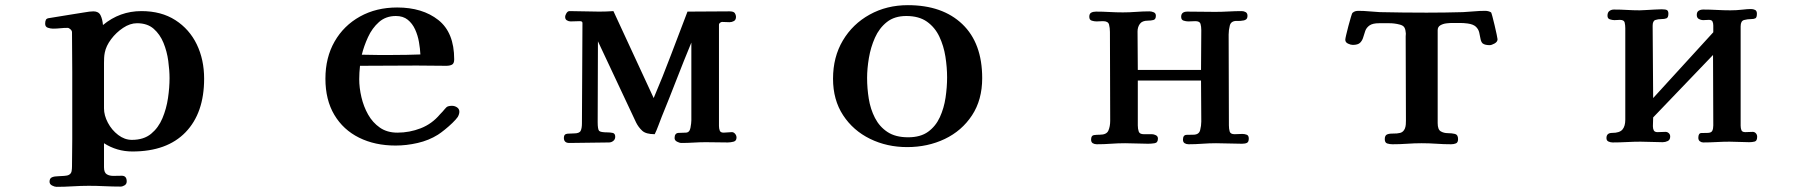

<svg xmlns="http://www.w3.org/2000/svg" viewBox="-20 -552 7040 744"><path d="M637 -249Q637 -279 632 -316Q627 -353 613.5 -386Q600 -419 575.5 -440.5Q551 -462 511 -462Q484 -462 457 -444Q430 -426 410.5 -400Q391 -374 386 -348Q384 -338 383.5 -328Q383 -318 383 -308V-132Q383 -105 398 -76.5Q413 -48 438 -29Q463 -10 491 -10Q537 -10 565.5 -33.5Q594 -57 609.5 -94Q625 -131 631 -172Q637 -213 637 -249ZM771 -247Q771 -114 699 -39.5Q627 35 493 35Q433 35 383 3V96Q383 117 394 123.5Q405 130 421 129.5Q437 129 452 129Q471 129 471 151Q471 161 463 166Q455 171 447 171Q417 171 385.5 169.5Q354 168 324 168Q294 168 261.5 170Q229 172 199 172Q192 172 182 167Q172 162 172 152Q172 139 181.5 135Q191 131 204 131Q218 130 229.5 129.5Q241 129 248 125Q256 120 257.5 111Q259 102 259 93Q259 67 259.5 40Q260 13 260 -13V-274Q260 -315 259.5 -351Q259 -387 259 -427Q259 -433 253 -438.5Q247 -444 242 -444Q227 -444 213.5 -442.5Q200 -441 185 -441Q176 -441 165.5 -444.5Q155 -448 155 -460Q155 -470 158 -475.5Q161 -481 171 -482Q186 -484 211 -488.5Q236 -493 257 -496Q279 -499 304 -503.5Q329 -508 342 -508Q362 -508 369.5 -493Q377 -478 379 -455Q444 -509 528 -509Q605 -509 659.5 -474Q714 -439 742.5 -380Q771 -321 771 -247Z M1609 -341Q1608 -363 1603.5 -389Q1599 -415 1588.5 -438Q1578 -461 1560 -475.5Q1542 -490 1514 -490Q1475 -490 1448.5 -466.5Q1422 -443 1406 -408Q1390 -373 1382 -340Q1412 -339 1442 -339Q1472 -339 1502 -339Q1529 -339 1555.5 -339.5Q1582 -340 1609 -341ZM1760 -119Q1760 -110 1754 -99Q1747 -89 1733 -75.5Q1719 -62 1703.5 -49.5Q1688 -37 1677 -30Q1642 -8 1598.5 2Q1555 12 1513 12Q1433 12 1371.5 -18.5Q1310 -49 1275.5 -107Q1241 -165 1241 -247Q1241 -329 1276.5 -391Q1312 -453 1375 -488Q1438 -523 1519 -523Q1617 -523 1678.5 -474.5Q1740 -426 1740 -322Q1740 -306 1731.5 -301.5Q1723 -297 1709 -297Q1681 -297 1652.5 -297.5Q1624 -298 1595 -298Q1540 -298 1485 -297.5Q1430 -297 1375 -297Q1372 -270 1372 -245Q1372 -212 1380.5 -175.5Q1389 -139 1406.5 -108Q1424 -77 1452 -57.5Q1480 -38 1520 -38Q1567 -38 1610.5 -55Q1654 -72 1685 -109Q1689 -113 1695 -119.5Q1701 -126 1704 -130Q1710 -138 1716.5 -140Q1723 -142 1731 -142Q1742 -142 1751 -136Q1760 -130 1760 -119Z M2834 -19Q2834 -6 2822.5 -3Q2811 0 2800 0Q2779 0 2757.5 -0.5Q2736 -1 2715 -1Q2692 -1 2668 0.5Q2644 2 2621 2Q2613 2 2603.5 -3Q2594 -8 2594 -17Q2594 -36 2609 -37Q2624 -38 2637 -38Q2652 -38 2655.5 -56.5Q2659 -75 2659 -86V-387Q2630 -317 2601.5 -243.5Q2573 -170 2544 -99Q2538 -84 2531 -65Q2524 -46 2517 -32Q2483 -32 2468.5 -45.5Q2454 -59 2445 -77L2297 -392Q2297 -314 2296.5 -235.5Q2296 -157 2296 -79Q2296 -51 2301.5 -45Q2307 -39 2335 -39Q2344 -39 2354 -37Q2364 -35 2364 -22Q2364 -12 2356.5 -6Q2349 0 2340 0Q2307 0 2263 1Q2219 2 2186 2Q2165 2 2165 -18Q2165 -33 2179.5 -34Q2194 -35 2204 -35Q2225 -35 2230 -45Q2235 -55 2235 -74Q2235 -171 2236 -268.5Q2237 -366 2237 -463Q2237 -470 2227 -470Q2217 -470 2209 -469.5Q2201 -469 2191 -469Q2184 -469 2177 -473Q2170 -477 2170 -486Q2170 -493 2175 -501Q2180 -509 2187 -509Q2214 -509 2244.5 -508Q2275 -507 2302 -507Q2316 -507 2330 -507.5Q2344 -508 2357 -509L2513 -172Q2548 -254 2580 -339Q2612 -424 2644 -507Q2685 -507 2726 -507.5Q2767 -508 2807 -508Q2823 -508 2827.5 -501Q2832 -494 2832 -487Q2832 -475 2824 -470.5Q2816 -466 2807 -466Q2800 -466 2793 -466.5Q2786 -467 2778 -467Q2775 -467 2770.5 -464Q2766 -461 2766 -456V-64Q2766 -54 2769 -46Q2772 -38 2784 -38Q2789 -38 2800 -39Q2811 -40 2816 -40Q2823 -40 2828.5 -33.5Q2834 -27 2834 -19Z M3650 -252Q3650 -291 3643.5 -332.5Q3637 -374 3620 -410Q3603 -446 3572 -468Q3541 -490 3492 -490Q3446 -490 3416.5 -466.5Q3387 -443 3370.5 -406Q3354 -369 3347 -327.5Q3340 -286 3340 -250Q3340 -210 3346.5 -169.5Q3353 -129 3370.5 -95Q3388 -61 3419 -40.5Q3450 -20 3499 -20Q3547 -20 3576.5 -41.5Q3606 -63 3622 -98Q3638 -133 3644 -173.5Q3650 -214 3650 -252ZM3786 -249Q3786 -165 3746.5 -105Q3707 -45 3641 -13.5Q3575 18 3495 18Q3417 18 3351.5 -14Q3286 -46 3247 -105.5Q3208 -165 3208 -247Q3208 -331 3246 -395Q3284 -459 3350 -495.5Q3416 -532 3498 -532Q3632 -532 3709 -458.5Q3786 -385 3786 -249Z M4819 -15Q4819 -2 4812 1.5Q4805 5 4793 5Q4768 5 4743 4Q4718 3 4692 3Q4666 3 4639 5Q4612 7 4586 7Q4577 7 4570.5 3Q4564 -1 4564 -11Q4564 -29 4578 -29.5Q4592 -30 4604 -30Q4626 -30 4630.5 -47.5Q4635 -65 4635 -81Q4635 -121 4634.5 -160.5Q4634 -200 4634 -240H4389V-66Q4389 -53 4392.5 -42.5Q4396 -32 4412 -32Q4419 -32 4428 -32Q4437 -32 4444 -32Q4451 -32 4459 -28Q4467 -24 4467 -15Q4467 1 4454 3Q4441 5 4429 5Q4407 5 4385 4Q4363 3 4340 3Q4312 3 4285 5Q4258 7 4230 7Q4221 7 4214.5 3Q4208 -1 4208 -11Q4208 -27 4219 -28.5Q4230 -30 4242 -30Q4268 -30 4275 -46Q4282 -62 4282 -84Q4282 -170 4281.5 -256Q4281 -342 4281 -428Q4281 -444 4277.5 -457Q4274 -470 4254 -470Q4248 -470 4241.5 -469.5Q4235 -469 4229 -469Q4220 -469 4210.5 -472Q4201 -475 4201 -487Q4201 -499 4208.5 -503Q4216 -507 4227 -507Q4253 -507 4279 -505.5Q4305 -504 4331 -504Q4356 -504 4382.5 -506Q4409 -508 4434 -508Q4442 -508 4450.5 -504.5Q4459 -501 4459 -491Q4459 -477 4449.5 -474.5Q4440 -472 4428 -472Q4406 -472 4397 -459.5Q4388 -447 4388 -430Q4388 -395 4388.5 -355.5Q4389 -316 4389 -281H4634Q4634 -319 4634.5 -358Q4635 -397 4635 -435Q4635 -449 4632 -459.5Q4629 -470 4612 -470Q4605 -470 4598.5 -469.5Q4592 -469 4585 -469Q4576 -469 4566.5 -472Q4557 -475 4557 -487Q4557 -507 4581 -507Q4607 -507 4635.5 -506.5Q4664 -506 4689 -506Q4714 -506 4740.5 -507.5Q4767 -509 4792 -509Q4800 -509 4807 -505Q4814 -501 4814 -491Q4814 -480 4807.5 -476Q4801 -472 4793 -472Q4789 -471 4783 -471Q4777 -471 4772 -471Q4750 -471 4745.5 -453Q4741 -435 4741 -418Q4741 -330 4741.5 -242Q4742 -154 4742 -66Q4742 -53 4745 -42.5Q4748 -32 4764 -32Q4771 -32 4779 -32.5Q4787 -33 4794 -33Q4803 -33 4811 -30Q4819 -27 4819 -15Z M5783 -400Q5783 -390 5771.5 -383.5Q5760 -377 5752 -377Q5745 -377 5737.5 -378.5Q5730 -380 5725 -384Q5719 -390 5717 -401.5Q5715 -413 5712 -426Q5709 -439 5699 -448.5Q5689 -458 5667 -461Q5652 -463 5637 -463Q5622 -463 5607 -463Q5598 -463 5585 -461.5Q5572 -460 5561.5 -454Q5551 -448 5551 -435V-75Q5551 -50 5563 -43Q5575 -36 5590.5 -36Q5606 -36 5618 -33Q5630 -30 5630 -13Q5630 0 5622 3.5Q5614 7 5603 7Q5575 7 5546.5 5Q5518 3 5489 3Q5461 3 5433 5Q5405 7 5376 7Q5365 7 5355.5 4Q5346 1 5346 -13Q5346 -28 5356 -31.5Q5366 -35 5379.5 -34.5Q5393 -34 5405.5 -37Q5418 -40 5424 -54Q5427 -62 5427.5 -70Q5428 -78 5428 -85Q5428 -168 5427.5 -248.5Q5427 -329 5427 -411Q5427 -415 5427.5 -419Q5428 -423 5427 -427Q5426 -440 5421 -447Q5416 -454 5403 -457Q5384 -462 5364 -462Q5344 -462 5324 -462Q5299 -462 5287 -453.5Q5275 -445 5270.5 -432.5Q5266 -420 5262.5 -407.5Q5259 -395 5250.5 -386.5Q5242 -378 5222 -378Q5214 -378 5203.5 -383Q5193 -388 5193 -398Q5193 -402 5196.5 -417Q5200 -432 5205 -451Q5210 -470 5214.5 -485Q5219 -500 5221 -503V-502Q5226 -507 5232 -508.5Q5238 -510 5244 -510Q5265 -510 5285.5 -508Q5306 -506 5327 -505Q5372 -504 5417.5 -503.5Q5463 -503 5508 -503Q5543 -503 5578.5 -503.5Q5614 -504 5649 -505Q5671 -506 5692 -508Q5713 -510 5735 -510Q5748 -510 5758 -504Q5759 -503 5763 -488.5Q5767 -474 5771.5 -454.5Q5776 -435 5779.5 -419Q5783 -403 5783 -400Z M6789 -22Q6789 -6 6779.5 -3.5Q6770 -1 6758 -1Q6739 -1 6720 -2Q6701 -3 6682 -3Q6658 -3 6631 -1.5Q6604 0 6580 0Q6573 0 6567 -4.5Q6561 -9 6561 -18Q6561 -36 6572.5 -36.5Q6584 -37 6596 -37Q6611 -37 6615 -45Q6619 -53 6619 -66Q6619 -134 6618.5 -202.5Q6618 -271 6618 -339L6386 -97Q6386 -89 6385.5 -80Q6385 -71 6385 -63Q6385 -53 6388.5 -46.5Q6392 -40 6403 -40Q6409 -40 6418.5 -40.5Q6428 -41 6434 -41Q6441 -41 6446.5 -36Q6452 -31 6452 -23Q6452 -10 6442.5 -5.5Q6433 -1 6423 -1Q6403 -1 6380 -2Q6357 -3 6337 -3Q6312 -3 6283.5 -1.5Q6255 0 6229 0Q6221 0 6213 -3.5Q6205 -7 6205 -17Q6205 -37 6227 -37Q6256 -37 6267 -50Q6278 -63 6278 -88V-443Q6278 -455 6275.5 -465Q6273 -475 6257 -475Q6252 -475 6246.5 -474.5Q6241 -474 6236 -474Q6228 -474 6218.5 -477Q6209 -480 6209 -491Q6209 -504 6216.5 -509.5Q6224 -515 6234 -515Q6260 -515 6284.5 -513.5Q6309 -512 6334 -512Q6339 -512 6356.5 -513Q6374 -514 6392.5 -515Q6411 -516 6419 -516Q6435 -516 6440 -512.5Q6445 -509 6445 -499Q6445 -484 6437.5 -481Q6430 -478 6417 -478Q6405 -478 6394.5 -474.5Q6384 -471 6384 -452Q6384 -382 6385 -312Q6386 -242 6386 -172L6619 -427Q6619 -433 6619 -440Q6619 -447 6619 -453Q6619 -462 6616 -468.5Q6613 -475 6602 -475Q6596 -475 6590.5 -474.5Q6585 -474 6579 -474Q6571 -474 6563 -478.5Q6555 -483 6555 -494Q6555 -506 6562.5 -510.5Q6570 -515 6580 -515Q6605 -515 6632.5 -513.5Q6660 -512 6685 -512Q6709 -512 6730.5 -514.5Q6752 -517 6765 -517Q6774 -517 6781 -513.5Q6788 -510 6788 -499Q6788 -484 6782 -481Q6776 -478 6765 -478Q6752 -478 6738.5 -474.5Q6725 -471 6725 -450V-65Q6725 -55 6728 -47.5Q6731 -40 6743 -40Q6749 -40 6757.5 -40.5Q6766 -41 6772 -41Q6779 -41 6784 -35.5Q6789 -30 6789 -22Z"/></svg>

Font: Kaisei Tokumin ExtraBold
Style: Regular
Weight: 800
Designer: Font-Kai, 金井和夫
Foundry: KAZUO KANAI
Version: Version 5.003